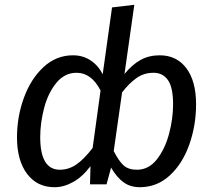

<svg xmlns="http://www.w3.org/2000/svg" viewBox="-20 -770 890 802"><path d="M799 -334Q799 -247 771 -167Q743 -87 689.5 -37.5Q636 12 564 12Q524 12 495.5 -9Q467 -30 444 -70L425 0H356L358 -76Q325 -32 286 -10Q247 12 208 12Q135 12 93 -44Q51 -100 51 -196Q51 -283 80 -362Q109 -441 162 -490Q215 -539 285 -539Q326 -539 358 -518Q390 -497 409 -460L448 -739L541 -750L500 -461Q532 -500 567 -519.5Q602 -539 647 -539Q718 -539 758.5 -485Q799 -431 799 -334ZM367 -152 400 -392Q362 -466 300 -466Q250 -466 215.5 -424Q181 -382 164.5 -319.5Q148 -257 148 -197Q148 -61 230 -61Q267 -61 299 -83Q331 -105 367 -152ZM703 -334Q703 -405 681.5 -435.5Q660 -466 621 -466Q581 -466 549.5 -443.5Q518 -421 490 -384L455 -139Q477 -96 497 -78.5Q517 -61 552 -61Q601 -61 635 -104Q669 -147 686 -210.5Q703 -274 703 -334Z"/></svg>

Font: Fira Sans
Style: Italic
Weight: 400
Italic angle: -8°
Designer: bBox Type GmbH & Carrois Corporate GbR & Edenspiekermann AG
Foundry: bBox Type GmbH & Carrois Corporate GbR & Edenspiekermann AG
Version: Version 4.301